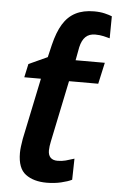

<svg xmlns="http://www.w3.org/2000/svg" viewBox="-55 -803 518 851"><g transform="rotate(5 204.5 -377.5)"><path d="M185 10Q127 10 91.5 -16.5Q56 -43 56 -111Q56 -125 58 -140.5Q60 -156 63 -174L120 -447H46L59 -507L142 -545L155 -600Q169 -658 191 -694Q213 -730 247 -747.5Q281 -765 329 -765Q356 -765 376.5 -760Q397 -755 409 -750L408 -652Q398 -655 380.5 -659Q363 -663 343 -663Q316 -663 300 -647.5Q284 -632 277 -601L266 -542H396L375 -447H245L188 -173Q186 -164 184.5 -153Q183 -142 183 -133Q183 -113 193.5 -102Q204 -91 225 -91Q244 -91 261 -95.5Q278 -100 299 -107L297 -13Q279 -4 249 3Q219 10 185 10Z"/></g></svg>

Font: Noto Sans Display SemiBold
Style: Italic
Weight: 600
Italic angle: -12°
Designer: Monotype Design Team
Foundry: Monotype Imaging Inc.
Version: Version 2.003